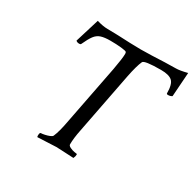

<svg xmlns="http://www.w3.org/2000/svg" viewBox="-146 -808 973 965"><g transform="rotate(30 340.5 -326.0)"><path d="M278.3 -138.7 345.7 -485.4Q358.4 -554.2 358.4 -580.1Q358.4 -586.4 356 -590.3Q352.5 -594.7 324.2 -597.7Q295.9 -600.6 261.7 -600.6Q227.5 -600.6 207.3 -594Q187 -587.4 173.1 -568.8Q159.2 -550.3 142.6 -513.7Q140.6 -508.8 132.8 -508.8Q120.1 -508.8 113.3 -515.6L156.2 -655.3Q192.9 -644.5 217.8 -644.5Q246.1 -644.5 281.2 -643.1Q316.4 -641.6 351.8 -640.1Q387.2 -638.7 415 -638.7Q443.8 -638.7 479.7 -640.1Q515.6 -641.6 551.5 -643.1Q587.4 -644.5 616.2 -644.5Q638.2 -644.5 680.7 -655.3L670.9 -515.6Q661.6 -508.8 648.4 -508.8Q639.6 -508.8 639.6 -513.7Q639.6 -566.4 620.6 -583.5Q601.6 -600.6 555.7 -600.6Q459 -600.6 452.1 -585.9Q445.3 -571.3 438.5 -546.9Q431.6 -522.5 424.8 -488.3L356.4 -135.7Q345.7 -83.5 345.7 -47.9Q345.7 -40 358.9 -33.7Q372.1 -27.3 384.8 -25.4L398.4 -23.4Q400.4 -23.4 400.4 -19.5Q400.4 -8.8 394.5 2.9Q349.6 0.5 324.2 -0.7Q298.8 -2 293 -2Q292 -2 265.1 -0.7Q238.3 0.5 185.5 2.9Q183.6 1 183.6 -4.9Q183.6 -23.4 190.4 -23.4Q198.2 -23.4 212.2 -26.4Q226.1 -29.3 238.3 -34.2Q250.5 -39.1 252.9 -44.9Q267.1 -77.1 278.3 -138.7Z"/></g></svg>

Font: Metal
Style: Regular
Weight: 400
Designer: Danh Hong
Version: Version 8.002; ttfautohint (v1.8.3)